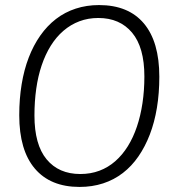

<svg xmlns="http://www.w3.org/2000/svg" viewBox="-20 -729 681 758"><path d="M294 9Q179 9 117.5 -63.5Q56 -136 56 -274Q56 -339 65.5 -396.5Q75 -454 93.5 -502Q112 -550 139 -588.5Q166 -627 201 -654Q236 -681 279 -695Q322 -709 371 -709Q487 -709 548 -636.5Q609 -564 609 -426Q609 -361 599.5 -303.5Q590 -246 571.5 -198Q553 -150 526.5 -111.5Q500 -73 465 -46Q430 -19 387 -5Q344 9 294 9ZM297 -42Q338 -42 372.5 -55Q407 -68 435 -92.5Q463 -117 484.5 -151.5Q506 -186 520.5 -229Q535 -272 542.5 -322Q550 -372 550 -427Q550 -542 501.5 -600Q453 -658 368 -658Q328 -658 293.5 -645Q259 -632 230.5 -607.5Q202 -583 180.5 -548.5Q159 -514 144.5 -471Q130 -428 123 -378Q116 -328 116 -273Q116 -158 164 -100Q212 -42 297 -42Z"/></svg>

Font: Georama Light
Style: Italic
Weight: 300
Italic angle: -9°
Designer: Jean-Baptiste Levee
Foundry: Production Type
Version: Version 1.001